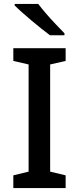

<svg xmlns="http://www.w3.org/2000/svg" viewBox="-20 -960 402 980"><path d="M315 0H48V-65L126 -84V-631L48 -649V-714H315V-649L236 -631V-84L315 -65ZM175 -940Q191 -919 215 -891Q239 -863 264.5 -836.5Q290 -810 309 -790V-780H235Q215 -795 190.5 -814.5Q166 -834 141 -855Q116 -876 93.5 -896Q71 -916 55 -932V-940Z"/></svg>

Font: Noto Sans Hebrew Thin Medium
Style: Regular
Weight: 500
Version: Version 3.001